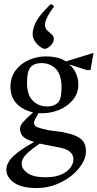

<svg xmlns="http://www.w3.org/2000/svg" viewBox="-20 -747 494 973"><path d="M166.7 205.9Q88.6 205.9 50.5 178.4Q12.4 150.8 12.4 113Q12.4 91.7 25.2 71.1Q38 50.5 68.5 26.6Q99.1 2.7 153.3 -27.7Q111.1 -39.4 96.3 -55.5Q81.5 -71.6 81.5 -94.5Q81.5 -110 95.3 -126.4Q109.1 -142.8 147.5 -177.6Q117.3 -184.1 90.9 -200.1Q64.4 -216.1 48.7 -242.8Q33 -269.4 33 -307.1Q33 -356 59.4 -390.7Q85.8 -425.3 126.8 -443.2Q167.8 -461.1 211.5 -461.1Q244.3 -461.1 269.8 -454.7Q295.3 -448.4 314.1 -435.7L453.9 -478.9L438.8 -392H419.7L330.7 -420.6Q353 -402.6 365 -375.4Q376.9 -348.3 376.9 -317.7Q376.9 -274.3 350.2 -241.6Q323.5 -209 281.6 -191Q239.6 -173.1 191.5 -173.1Q187.7 -173.1 183.6 -173.3Q179.5 -173.4 175.3 -173.6Q164.6 -155.8 158.5 -143.7Q152.4 -131.6 152.4 -124Q152.4 -109.5 168.7 -102.6Q185 -95.8 227.8 -86.7L294.5 -77.8Q343 -68.7 369.1 -56Q395.1 -43.3 405.4 -24.7Q415.6 -6.1 415.6 21Q415.6 51.2 395.8 83.6Q376 116 341.7 143.7Q307.3 171.4 262.2 188.6Q217.2 205.9 166.7 205.9ZM212.7 151.3Q256.2 151.3 287.1 138.7Q318.1 126 335 104.9Q352 83.9 352 60Q352 42 340.7 28.4Q329.5 14.8 304.8 6.5Q289.4 2 263.9 -3Q238.4 -8.1 214.9 -12.3Q206.2 -14.2 197.9 -16Q189.6 -17.8 181.5 -19.2Q142.7 6.6 116.3 31.6Q89.9 56.7 89.9 82.1Q89.9 109.2 119.4 130.3Q148.9 151.3 212.7 151.3ZM219.6 -207.6Q253.6 -207.6 272.8 -226.1Q292 -244.6 292 -304Q292 -366.2 263.9 -396.8Q235.8 -427.3 189.6 -427.3Q154.8 -427.3 135.8 -407.3Q116.9 -387.3 116.9 -328.3Q116.9 -266.7 145.7 -237.2Q174.5 -207.6 219.6 -207.6ZM238.5 -727.2 254.8 -715.3Q230.9 -683.5 219.4 -659.7Q207.9 -635.8 207.9 -622.7Q207.9 -603.5 219.2 -592.8Q230.5 -582.2 241.6 -573.1Q252.8 -564 252.8 -549.2Q252.8 -538.7 245.2 -526.9Q237.6 -515.2 226.7 -507.4Q215.8 -499.7 206.5 -499.7Q197.7 -499.7 183 -510.4Q168.4 -521.1 156.9 -537.8Q145.4 -554.6 145.4 -573.6Q145.4 -592.2 153 -614.7Q160.7 -637.2 181.2 -664.7Q201.7 -692.2 238.5 -727.2Z"/></svg>

Font: Ancizar Serif Light
Style: Regular
Weight: 300
Designer: Cesar Puertas, Viviana Monsalve, Julian Moncada, Julian Prieto, Jose Castro, Felipe Aragon, Mariel Hernandez, Sara Alarc
Version: Version 8.100